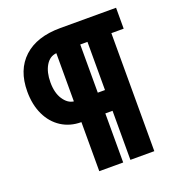

<svg xmlns="http://www.w3.org/2000/svg" viewBox="-140 -828 960 1026"><g transform="rotate(-20 339.5 -315.0)"><path d="M34 -451Q34 -574 108 -642Q182 -710 316 -710H633V-591H563V80H427V-199H386V80H250V-199Q186 -199 137 -230.5Q88 -262 61 -319Q34 -376 34 -451ZM167 -455Q167 -395 191.5 -358Q216 -321 250 -317V-591Q212 -588 189.5 -550.5Q167 -513 167 -455ZM427 -591H386V-317H427Z"/></g></svg>

Font: Raleway ExtraBold
Style: Regular
Weight: 800
Designer: Matt McInerney, Pablo Impallari, Rodrigo Fuenzalida
Foundry: Matt McInerney, Pablo Impallari, Rodrigo Fuenzalida
Version: Version 4.026